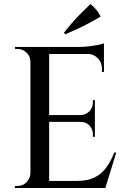

<svg xmlns="http://www.w3.org/2000/svg" viewBox="-20 -933 635 953"><path d="M224 -700V0H131V-700ZM492 -35 500 0H221V-35ZM451 -362V-328H221V-362ZM496 -700V-665H221V-700ZM557 -176 503 0H327L363 -35Q415 -35 450 -52.5Q485 -70 508 -102Q531 -134 547 -176ZM451 -330V-254H441V-267Q441 -292 424 -310Q407 -328 381 -328V-330ZM451 -436V-360H381V-362Q407 -363 424 -381Q441 -399 441 -424V-436ZM496 -668V-576H486V-592Q486 -623 465.5 -644Q445 -665 413 -666V-668ZM496 -718V-689L374 -700Q396 -700 420.5 -703Q445 -706 466 -710Q487 -714 496 -718ZM134 -73V0H54V-10Q54 -10 60.5 -10Q67 -10 67 -10Q93 -10 111.5 -28.5Q130 -47 131 -73ZM134 -627H131Q131 -653 112 -671.5Q93 -690 67 -690Q67 -690 61 -690Q55 -690 55 -690L54 -700H134ZM297 -770Q316 -795 338.5 -820.5Q361 -846 384.5 -869.5Q408 -893 429 -913Q445 -900 458 -884.5Q471 -869 479 -850Q451 -834 421.5 -818Q392 -802 362.5 -788.5Q333 -775 304 -763Z"/></svg>

Font: Cinzel Eorzea
Style: Regular
Weight: 500
Designer: Natanael Gama
Version: Version 2.000